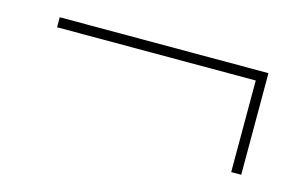

<svg xmlns="http://www.w3.org/2000/svg" viewBox="-44 -403 638 407"><g transform="rotate(15 275.0 -199.5)"><path d="M504 -311V-88H482V-289H46V-311Z"/></g></svg>

Font: Ysabeau Infant Extralight
Style: Italic
Weight: 200
Italic angle: -12°
Designer: Christian Thalmann (Catharsis Fonts)
Version: Version 0.003